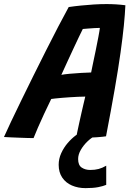

<svg xmlns="http://www.w3.org/2000/svg" viewBox="-67 -688 652 967"><path d="M468 146.5V243Q453 249.5 427.8 254.5Q402.5 259.5 363.5 259.5Q326 259.5 295.2 246.2Q264.5 233 246.5 206.5Q228.5 180 228.5 142Q228.5 112 241.2 83.8Q254 55.5 274 32.2Q294 9 315.8 -7Q337.5 -23 355 -29L409.5 -2Q392 6.5 372.8 25Q353.5 43.5 340 66.8Q326.5 90 326.5 113Q326.5 144 344.5 156Q362.5 168 387.5 168Q411 168 429.8 163Q448.5 158 468 146.5ZM102 7.5Q90.5 7.5 71 7Q51.5 6.5 29.2 5.5Q7 4.5 -13.2 3.8Q-33.5 3 -47 2Q-34 -27.5 -11.5 -75Q11 -122.5 39.8 -181.5Q68.5 -240.5 100.5 -305Q132.5 -369.5 164.5 -433Q196.5 -496.5 226 -553.2Q255.5 -610 279 -652.5Q309.5 -657 341.8 -660.2Q374 -663.5 406.2 -665.5Q438.5 -667.5 469.5 -667.5Q494 -667.5 518 -666Q542 -664.5 564.5 -661.5Q562.5 -617.5 556.8 -559.2Q551 -501 540 -422.5Q529 -344 511 -240.2Q493 -136.5 467 -1.5Q451.5 1 424.5 3Q397.5 5 368.2 6.2Q339 7.5 316 7.5Q318.5 -6.5 323 -27Q327.5 -47.5 332.5 -71Q337.5 -94.5 343 -118.2Q348.5 -142 353.5 -163.8Q358.5 -185.5 362.5 -201.5Q346.5 -201.5 326.5 -200.5Q306.5 -199.5 285 -198.2Q263.5 -197 244.5 -195.2Q225.5 -193.5 211.2 -192Q197 -190.5 191 -189.5Q173 -152.5 155.5 -115.2Q138 -78 124.2 -45.8Q110.5 -13.5 102 7.5ZM242 -311Q256.5 -314 284.2 -316.5Q312 -319 342 -320.8Q372 -322.5 392 -323Q394 -335 400.8 -366Q407.5 -397 415 -433.8Q422.5 -470.5 428.5 -502Q434.5 -533.5 436 -547.5Q427 -547.5 409 -546.5Q391 -545.5 374 -544Q357 -542.5 350 -542Q343 -528 330.5 -502Q318 -476 302.8 -443.2Q287.5 -410.5 271.8 -376.2Q256 -342 242 -311Z"/></svg>

Font: Grandstander Thin SemiBold
Style: Italic
Weight: 600
Italic angle: -15°
Version: Version 1.200